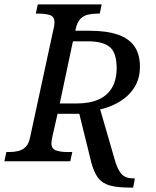

<svg xmlns="http://www.w3.org/2000/svg" viewBox="-41 -734 708 874"><path d="M552 120Q494 120 459.5 110.5Q425 101 405.5 75.5Q386 50 374 3L320 -216H221L197 -110Q196 -104 194.5 -95.5Q193 -87 193 -82Q193 -57 213.5 -49.5Q234 -42 265 -42H288L279 0H-21L-12 -42H1Q23 -42 42 -46.5Q61 -51 75.5 -65Q90 -79 96 -109L203 -604Q205 -610 206 -619Q207 -628 207 -632Q207 -658 187 -665Q167 -672 135 -672H122L131 -714H422L413 -672H400Q378 -672 358 -667Q338 -662 324 -647Q310 -632 303 -600L302 -594H367Q444 -594 495 -576.5Q546 -559 571 -523Q596 -487 596 -430Q596 -386 580 -353Q564 -320 537.5 -296.5Q511 -273 479 -258Q447 -243 415 -236L483 -1Q495 40 513 59Q531 78 565 78H573L565 120ZM308 -263Q367 -263 407.5 -281Q448 -299 469 -335Q490 -371 490 -424Q490 -495 458 -520.5Q426 -546 359 -546H291L231 -263Z"/></svg>

Font: Noto Serif
Style: Italic
Weight: 400
Italic angle: -12°
Designer: Monotype Design Team
Foundry: Monotype Imaging Inc.
Version: Version 2.013